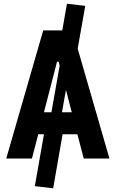

<svg xmlns="http://www.w3.org/2000/svg" viewBox="-20 -858 626 1039"><path d="M267.6 161.1 318.8 -131.3H398.9L433.1 0H572.3L400.4 -594.7L441.4 -826.2L342.3 -837.9L316.9 -693.4H213.9L13.7 0H152.8L187 -131.3H217.8L168.5 149.4ZM258.3 -250.5H217.8L288.6 -523.9H297.4L302.7 -502.4ZM336.9 -371.6 368.2 -250.5H315.4Z"/></svg>

Font: Cascadia Code
Style: Bold
Weight: 700
Monospace: yes
Designer: Aaron Bell
Foundry: Saja Typeworks
Version: Version 2404.023